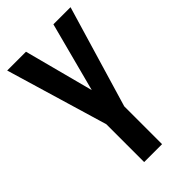

<svg xmlns="http://www.w3.org/2000/svg" viewBox="-218 -766 832 832"><g transform="rotate(-45 198.0 -350.0)"><path d="M143.1 0V-231.9L3.9 -700.2H119.1L203.1 -380.9L287.1 -700.2H392.1L252.9 -231.9V0Z"/></g></svg>

Font: VL Bebas Neue Bold
Style: Regular
Weight: 700
Designer: Ryoichi Tsunekawa
Foundry: Ryoichi Tsunekawa
Version: Version 1.300